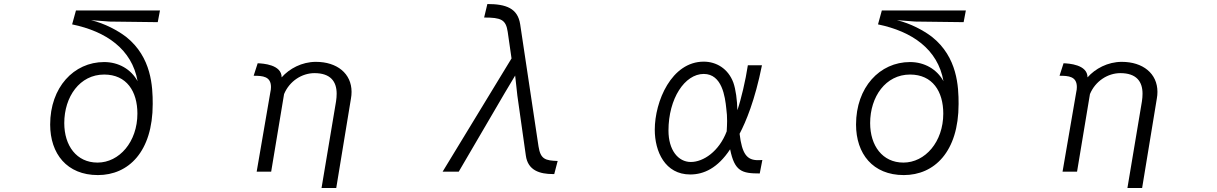

<svg xmlns="http://www.w3.org/2000/svg" viewBox="-20 -822 6040 953"><path d="M763 -712 774 -770H357L338 -701C507 -666 635 -578 663 -419C630 -479 568 -514 497 -514C346 -514 229 -388 229 -204C229 -59 312 47 466 47C617 47 738 -68 738 -306C738 -391 733 -538 606 -639C564 -671 501 -705 432 -722L523 -715ZM464 -15C360 -15 299 -99 299 -211C299 -342 376 -452 497 -452C609 -452 662 -368 662 -258C662 -118 572 -15 464 -15Z M1649 111 1722 -333C1724 -344 1725 -355 1725 -366C1725 -457 1653 -515 1548 -515C1478 -515 1416 -481 1378 -438C1378 -502 1284 -507 1259 -508L1239 -446C1284 -446 1325 -443 1325 -390C1325 -382 1324 -373 1322 -365L1254 30H1326L1390 -355C1417 -420 1479 -459 1541 -459C1620 -459 1651 -418 1651 -357C1651 -345 1650 -332 1648 -319L1576 111Z M2731 42 2748 -23C2686 -25 2663 -32 2653 -95L2562 -701C2550 -781 2492 -802 2399 -802L2383 -735C2467 -735 2491 -725 2500 -664L2519 -532L2177 30H2257L2485 -360L2537 -447L2548 -347L2590 -50C2600 24 2659 42 2725 42Z M3764 -28C3756 -27 3749 -27 3742 -27C3688 -27 3663 -57 3651 -158C3682 -217 3727 -323 3762 -498H3692C3681 -424 3658 -327 3640 -275C3639 -325 3632 -378 3620 -412C3594 -482 3535 -516 3473 -516C3313 -516 3230 -319 3230 -178C3230 -70 3281 44 3406 44C3473 44 3542 13 3604 -81C3626 29 3663 39 3751 39ZM3587 -170C3549 -70 3471 -18 3409 -18C3346 -18 3298 -77 3298 -174C3298 -333 3379 -455 3473 -455C3564 -455 3579 -342 3585 -283C3588 -262 3589 -242 3589 -221C3589 -205 3588 -189 3587 -170Z M4763 -712 4774 -770H4357L4338 -701C4507 -666 4635 -578 4663 -419C4630 -479 4568 -514 4497 -514C4346 -514 4229 -388 4229 -204C4229 -59 4312 47 4466 47C4617 47 4738 -68 4738 -306C4738 -391 4733 -538 4606 -639C4564 -671 4501 -705 4432 -722L4523 -715ZM4464 -15C4360 -15 4299 -99 4299 -211C4299 -342 4376 -452 4497 -452C4609 -452 4662 -368 4662 -258C4662 -118 4572 -15 4464 -15Z M5649 111 5722 -333C5724 -344 5725 -355 5725 -366C5725 -457 5653 -515 5548 -515C5478 -515 5416 -481 5378 -438C5378 -502 5284 -507 5259 -508L5239 -446C5284 -446 5325 -443 5325 -390C5325 -382 5324 -373 5322 -365L5254 30H5326L5390 -355C5417 -420 5479 -459 5541 -459C5620 -459 5651 -418 5651 -357C5651 -345 5650 -332 5648 -319L5576 111Z"/></svg>

Font: LINE Seed JP App_OTF Regular
Style: Regular
Weight: 400
Designer: LY Corporation & Fontrix & Fontworks
Version: Version 1.002